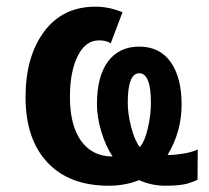

<svg xmlns="http://www.w3.org/2000/svg" viewBox="-20 -558 640 587"><path d="M484.4 9.8Q443.4 9.8 405.3 -7.3Q362.8 9.8 312.5 9.8Q191.4 9.8 124.8 -61.5Q58.1 -132.8 58.1 -261.2Q58.1 -384.8 114.7 -461.2Q171.4 -537.6 272 -537.6Q313.5 -537.6 354.5 -520.5L318.4 -425.3Q306.2 -434.6 282.7 -434.6Q241.7 -434.6 217.8 -387.2Q193.8 -339.8 193.8 -261.2Q193.8 -174.8 228 -127.2Q262.2 -79.6 324.2 -79.6Q303.2 -110.8 289.8 -155.5Q276.4 -200.2 276.4 -239.3Q276.4 -324.7 310.3 -370.1Q344.2 -415.5 405.8 -415.5Q468.3 -415.5 501.7 -368.4Q535.2 -321.3 535.2 -238.3Q535.2 -155.3 492.2 -84Q513.7 -84 541.5 -88.6Q569.3 -93.3 584.5 -101.1L584 -8.3Q559.6 2.9 539.1 6.3Q518.6 9.8 484.4 9.8ZM441.4 -243.7Q441.4 -334 405.8 -334Q370.6 -334 370.6 -244.6Q370.6 -210 380.9 -169.9Q391.1 -129.9 407.2 -108.4Q422.4 -124.5 431.9 -165.3Q441.4 -206.1 441.4 -243.7Z"/></svg>

Font: Liberation Mono
Style: Bold
Weight: 700
Monospace: yes
Designer: Steve Matteson
Foundry: Ascender Corporation
Version: Version 2.1.5